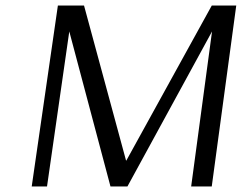

<svg xmlns="http://www.w3.org/2000/svg" viewBox="-20 -670 875 690"><path d="M829 -650 741 0H667L742 -557L438 0H377L229 -557L149 0H94L188 -650H282L433 -93H434L741 -650Z"/></svg>

Font: ArsenalItalic
Style: Italic
Weight: 400
Italic angle: -9°
Designer: Andrij Shevchenko
Foundry: Stairsfor.com
Version: Version 1.000